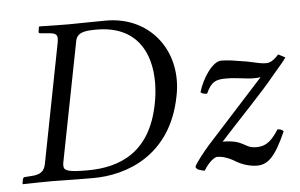

<svg xmlns="http://www.w3.org/2000/svg" viewBox="-48 -718 1249 800"><g transform="rotate(-5 576.5 -317.5)"><path d="M19 -18 16 0 18 2C63 1 101 0 140 0C177 0 214 2 313 2C449 2 640 -62 687 -308C692 -331 694 -354 694 -375C694 -530 583 -647 422 -647C361 -647 304 -645 265 -645C228 -645 189 -646 144 -647L141 -645L138 -626C137 -621 140 -618 145 -618L171 -616C203 -614 215 -610 215 -590C215 -585 214 -579 213 -572L116 -74C110 -42 91 -31 57 -29L28 -27C24 -27 20 -23 19 -18ZM193 -73 291 -574C298 -609 332 -613 379 -613C546 -613 603 -499 603 -374C603 -344 600 -314 594 -284C555 -82 425 -32 290 -32C210 -32 192 -39 192 -60C192 -64 192 -68 193 -73ZM1124 -444C1101 -418 1086 -412 1070 -412C1052 -412 1038 -416 991 -426C943 -434 913 -439 885 -439C850 -439 805 -374 788 -315C795 -308 804 -307 815 -307C836 -353 853 -363 899 -363C944 -363 982 -354 1011 -354C1025 -354 1033 -354 1043 -356L802 -91C782 -68 744 -21 740 -7C743 0 748 5 754 6C762 9 769 11 777 12C799 -25 824 -41 834 -41C851 -41 878 -35 910 -15C935 0 968 10 996 10C1039 10 1072 -15 1119 -123C1113 -130 1106 -133 1094 -133C1056 -72 1027 -67 999 -67C948 -67 954 -102 862 -102C932 -180 1042 -292 1098 -362C1123 -392 1143 -413 1153 -429Z"/></g></svg>

Font: Libertinus Serif
Style: Italic
Weight: 400
Italic angle: -12°
Designer: Philipp H. Poll, Khaled Hosny
Foundry: Caleb Maclennan
Version: Version 7.050;RELEASE